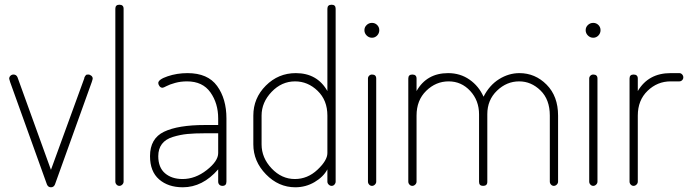

<svg xmlns="http://www.w3.org/2000/svg" viewBox="-20 -788 2929 814"><path d="M354 -472Q361 -472 367 -467Q373 -462 373 -455Q373 -452 369 -440L213 -6Q208 6 196 6Q184 6 179 -6L23 -440Q19 -452 19 -454Q19 -462 24.5 -467Q30 -472 37 -472Q49 -472 54 -461L196 -68L337 -455L338 -460Q340 -464 340.5 -464.5Q341 -465 343 -468Q345 -471 347.5 -471.5Q350 -472 354 -472Z M486 -768Q504 -768 504 -751V-18Q504 -11 498.5 -5.5Q493 0 486 0Q479 0 474 -5.5Q469 -11 469 -18V-751Q469 -768 486 -768Z M775 -478Q861 -478 900.5 -423.5Q940 -369 940 -286V-18Q940 0 923 0Q915 0 910 -5Q905 -10 905 -18V-70Q839 6 755 6Q693 6 654.5 -27.5Q616 -61 616 -126Q616 -201 675.5 -229.5Q735 -258 849 -258H905V-286Q905 -350 872 -396.5Q839 -443 773 -443Q746 -443 722.5 -436.5Q699 -430 686 -423Q673 -416 669 -416Q661 -416 656 -423Q651 -430 651 -436Q651 -451 690.5 -464.5Q730 -478 775 -478ZM905 -139V-223H850Q805 -223 774.5 -220Q744 -217 713 -207.5Q682 -198 666.5 -177.5Q651 -157 651 -126Q651 -78 679.5 -53.5Q708 -29 754 -29Q808 -29 856.5 -67Q905 -105 905 -139Z M1386 -768Q1403 -768 1403 -751V-18Q1403 -11 1398 -5.5Q1393 0 1386 0Q1379 0 1373.5 -5.5Q1368 -11 1368 -18V-70Q1351 -38 1313.5 -16Q1276 6 1232 6Q1161 6 1107.5 -49Q1054 -104 1054 -176V-298Q1054 -372 1107 -425Q1160 -478 1234 -478Q1325 -478 1368 -402V-751Q1368 -768 1386 -768ZM1089 -298V-176Q1089 -119 1131.5 -74Q1174 -29 1230 -29Q1284 -29 1326 -68.5Q1368 -108 1368 -139V-298Q1368 -363 1326.5 -403Q1285 -443 1231 -443Q1174 -443 1131.5 -398.5Q1089 -354 1089 -298Z M1557 -472Q1575 -472 1575 -455V-18Q1575 -11 1569.5 -5.5Q1564 0 1557 0Q1550 0 1545 -5.5Q1540 -11 1540 -18V-455Q1540 -462 1545 -467Q1550 -472 1557 -472ZM1534.5 -682Q1544 -691 1557 -691Q1570 -691 1579 -682Q1588 -673 1588 -660Q1588 -647 1579 -637.5Q1570 -628 1557 -628Q1544 -628 1534.5 -637.5Q1525 -647 1525 -660Q1525 -673 1534.5 -682Z M2011 -17V-303Q2011 -362 1973.5 -402.5Q1936 -443 1882 -443Q1828 -443 1787 -403Q1746 -363 1746 -298V-18Q1746 -11 1740.5 -5.5Q1735 0 1728 0Q1721 0 1716 -5.5Q1711 -11 1711 -18V-455Q1711 -472 1728 -472Q1746 -472 1746 -455V-402Q1789 -478 1880 -478Q1931 -478 1970.5 -450.5Q2010 -423 2030 -378Q2055 -427 2096 -452.5Q2137 -478 2182 -478Q2249 -478 2297.5 -429Q2346 -380 2346 -298V-18Q2346 -11 2340.5 -5.5Q2335 0 2328 0Q2321 0 2316 -5.5Q2311 -11 2311 -18V-298Q2311 -366 2271.5 -404.5Q2232 -443 2181 -443Q2128 -443 2087 -403.5Q2046 -364 2046 -304V-17Q2046 0 2028 0Q2011 0 2011 -17Z M2495 -472Q2513 -472 2513 -455V-18Q2513 -11 2507.5 -5.5Q2502 0 2495 0Q2488 0 2483 -5.5Q2478 -11 2478 -18V-455Q2478 -462 2483 -467Q2488 -472 2495 -472ZM2472.5 -682Q2482 -691 2495 -691Q2508 -691 2517 -682Q2526 -673 2526 -660Q2526 -647 2517 -637.5Q2508 -628 2495 -628Q2482 -628 2472.5 -637.5Q2463 -647 2463 -660Q2463 -673 2472.5 -682Z M2860 -443H2823Q2767 -443 2725.5 -403Q2684 -363 2684 -298V-18Q2684 -11 2678.5 -5.5Q2673 0 2666 0Q2659 0 2654 -5.5Q2649 -11 2649 -18V-455Q2649 -472 2666 -472Q2684 -472 2684 -455V-402Q2729 -478 2823 -478H2860Q2867 -478 2872 -472.5Q2877 -467 2877 -460Q2877 -453 2872 -448Q2867 -443 2860 -443Z"/></svg>

Font: Dosis
Style: ExtraLight
Weight: 250
Designer: Edgar Tolentino, Pablo Impallari, Igino Marini
Foundry: Edgar Tolentino, Pablo Impallari, Igino Marini
Version: Version 1.007